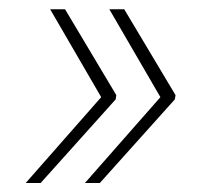

<svg xmlns="http://www.w3.org/2000/svg" viewBox="-20 -479 469 415"><path d="M230 -264.2 67.9 -83.5H35.6L198.7 -269L88.4 -459H120.6L231.4 -273.4ZM248.5 -459 359.4 -273.4 357.9 -264.2 195.8 -83.5H163.6L326.7 -269L216.3 -459Z"/></svg>

Font: Robert Sans Thin
Style: Italic
Weight: 100
Italic angle: -8°
Designer: Christian Robertson (extended by Adam Twardoch)
Foundry: Google
Version: Version 12.135;April 2, 2019;FontCreator 11.5.0.2425 64-bit;